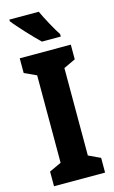

<svg xmlns="http://www.w3.org/2000/svg" viewBox="-139 -983 617 1035"><g transform="rotate(-15 169.5 -465.0)"><path d="M191 -930H27V-921C53 -886 133 -801 166 -770H271V-784C251 -813 209 -890 191 -930ZM312 0V-82L246 -113V-601L312 -632V-714H27V-632L94 -601V-113L27 -82V0Z"/></g></svg>

Font: Noto Sans Armenian ExtraCondensed ExtraBold
Style: Regular
Weight: 800
Width: 2
Designer: Monotype Design Team
Foundry: Monotype Imaging Inc.
Version: Version 2.008